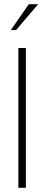

<svg xmlns="http://www.w3.org/2000/svg" viewBox="-20 -900 211 920"><path d="M68 -670V0H104V-670ZM32 -756H57L163 -880H118Z"/></svg>

Font: LT Wave Text Thin
Style: Regular
Weight: 100
Designer: Daniel Lyons
Version: Version 2.5 (Glyphs App)